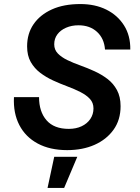

<svg xmlns="http://www.w3.org/2000/svg" viewBox="-20 -730 690 949"><path d="M312 12Q227 12 166.5 -20.5Q106 -53 75.5 -112Q45 -171 49 -250H173Q173 -178 210 -135.5Q247 -93 320 -93Q356 -93 383.5 -106Q411 -119 426.5 -142Q442 -165 442 -194Q442 -222 424.5 -241Q407 -260 377.5 -275Q348 -290 313 -303Q278 -316 243 -332Q208 -348 179 -370Q150 -392 132 -423.5Q114 -455 114 -501Q114 -564 146 -610.5Q178 -657 236.5 -683.5Q295 -710 377 -710Q450 -710 505.5 -682.5Q561 -655 593 -604.5Q625 -554 624 -485H499Q495 -540 459.5 -572.5Q424 -605 368 -605Q334 -605 306.5 -593Q279 -581 263.5 -560Q248 -539 248 -511Q248 -484 266 -465.5Q284 -447 313 -433Q342 -419 377 -406.5Q412 -394 447 -378Q482 -362 511 -340Q540 -318 558 -285Q576 -252 576 -205Q576 -137 541 -88.5Q506 -40 447 -14Q388 12 312 12ZM215 199 248 45H362L297 199Z"/></svg>

Font: Azeret Mono Thin Medium
Style: Italic
Weight: 500
Italic angle: -12°
Version: Version 1.002